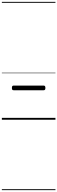

<svg xmlns="http://www.w3.org/2000/svg" viewBox="-20 -1287 616 2064"><path d="M127 -317Q116 -317 112 -322.5Q108 -328 108 -341Q108 -355 112 -361Q116 -367 127 -367H449Q459 -367 463.5 -361Q468 -355 468 -341Q468 -328 463.5 -322.5Q459 -317 449 -317ZM0 747H576V757H0ZM0 -20H576V0H0ZM0 -505H576V-500H0ZM0 -1267H576V-1257H0Z"/></svg>

Font: Playwrite VN Guides
Style: Regular
Weight: 400
Designer: Veronika Burian, José Scaglione
Foundry: TypeTogether
Version: Version 1.003